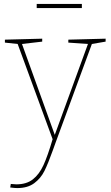

<svg xmlns="http://www.w3.org/2000/svg" viewBox="-20 -722 563 978"><path d="M518 -525V-510L448 -498L263 5L249 44Q225 111 206.5 148.5Q188 186 154.5 211Q121 236 68 236Q55 236 32 233L35 215Q55 217 63 217Q115 217 147.5 191.5Q180 166 201.5 119Q223 72 248 -13L70 -498L5 -505V-520L195 -525V-510L92 -498L259 -35L428 -498L328 -505V-520ZM167 -702H397V-681H167Z"/></svg>

Font: Bitter Pro Thin
Style: Regular
Weight: 250
Designer: Sol Matas, and Bitter project Authors
Foundry: Sol Matas
Version: Version 1.010